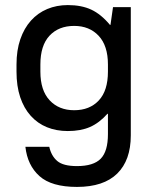

<svg xmlns="http://www.w3.org/2000/svg" viewBox="-20 -528 610 756"><path d="M247 -12Q202 -12 165 -27Q128 -42 101 -72Q74 -102 59.5 -145.5Q45 -189 45 -246V-274Q45 -330 60 -373.5Q75 -417 102 -447Q129 -477 166 -492.5Q203 -508 247 -508Q301 -508 339.5 -490Q378 -472 413 -430H415L425 -500H495V5Q495 103 441.5 155.5Q388 208 283 208Q183 208 135.5 165.5Q88 123 80 50H174Q182 86 205.5 106Q229 126 283 126Q348 126 376.5 97Q405 68 405 0V-80H403Q371 -44 334.5 -28Q298 -12 247 -12ZM272 -94Q333 -94 369 -132.5Q405 -171 405 -246V-274Q405 -348 368.5 -387Q332 -426 272 -426Q211 -426 175 -387.5Q139 -349 139 -274V-246Q139 -172 175.5 -133Q212 -94 272 -94Z"/></svg>

Font: PT Root UI Medium
Style: Regular
Weight: 500
Designer: Vitaly Kuzmin
Foundry: ParaType Ltd.
Version: Version 2.001G